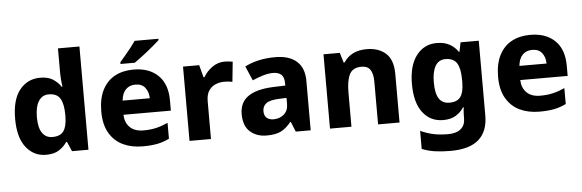

<svg xmlns="http://www.w3.org/2000/svg" viewBox="-58 -967 4270 1408"><g transform="rotate(-5 2077.5 -263.0)"><path d="M250 10Q160 10 103 -62Q46 -134 46 -273Q46 -414 104 -485.5Q162 -557 255 -557Q313 -557 348.5 -534Q384 -511 407 -477H412Q409 -495 406.5 -528.5Q404 -562 404 -590V-760H562V0H441L410 -71H404Q382 -37 345.5 -13.5Q309 10 250 10ZM307 -116Q366 -116 390 -150.5Q414 -185 415 -256V-271Q415 -348 391.5 -389Q368 -430 306 -430Q259 -430 232.5 -389Q206 -348 206 -270Q206 -193 232.5 -154.5Q259 -116 307 -116Z M942 -557Q1056 -557 1122.5 -493Q1189 -429 1189 -308V-233H840Q842 -175 877 -140.5Q912 -106 977 -106Q1029 -106 1071 -116Q1113 -126 1157 -146V-29Q1117 -9 1072 0.5Q1027 10 960 10Q879 10 816 -20Q753 -50 716.5 -112.5Q680 -175 680 -270Q680 -366 713 -430Q746 -494 804.5 -525.5Q863 -557 942 -557ZM946 -446Q903 -446 875.5 -418.5Q848 -391 843 -337H1043Q1042 -384 1018 -415Q994 -446 946 -446ZM1144 -756Q1129 -742 1105.5 -722Q1082 -702 1054.5 -680Q1027 -658 1001 -638.5Q975 -619 956 -606H851V-619Q867 -638 889 -663.5Q911 -689 932.5 -716.5Q954 -744 969 -766H1144Z M1613 -557Q1628 -557 1645 -555Q1662 -553 1672 -551L1657 -404Q1647 -406 1632 -408Q1617 -410 1595 -410Q1565 -410 1534.5 -398Q1504 -386 1484 -357Q1464 -328 1464 -277V0H1306V-547H1425L1449 -456H1456Q1480 -498 1521.5 -527.5Q1563 -557 1613 -557Z M1985 -557Q2088 -557 2143 -508Q2198 -459 2198 -364V0H2088L2058 -74H2054Q2019 -30 1980 -10Q1941 10 1873 10Q1800 10 1752 -32.5Q1704 -75 1704 -162Q1704 -248 1766 -291.5Q1828 -335 1950 -340L2041 -343V-358Q2041 -405 2019.5 -424Q1998 -443 1960 -443Q1924 -443 1884.5 -431Q1845 -419 1807 -402L1761 -508Q1805 -531 1861.5 -544Q1918 -557 1985 -557ZM1986 -250Q1918 -247 1891.5 -226.5Q1865 -206 1865 -170Q1865 -136 1884 -120Q1903 -104 1934 -104Q1979 -104 2010.5 -131Q2042 -158 2042 -207V-252Z M2658 -557Q2746 -557 2799 -509.5Q2852 -462 2852 -356V0H2694V-315Q2694 -373 2674 -402.5Q2654 -432 2610 -432Q2545 -432 2521.5 -386Q2498 -340 2498 -254V0H2340V-547H2460L2482 -474H2489Q2543 -557 2658 -557Z M3174 -557Q3230 -557 3268.5 -535.5Q3307 -514 3331 -478H3335L3349 -547H3483V4Q3483 120 3415 180Q3347 240 3206 240Q3142 240 3091.5 232.5Q3041 225 2997 207V74Q3043 95 3090 105.5Q3137 116 3200 116Q3261 116 3293.5 88.5Q3326 61 3326 11V-2Q3326 -15 3327 -34.5Q3328 -54 3331 -70H3325Q3303 -35 3266 -12.5Q3229 10 3173 10Q3079 10 3023 -63Q2967 -136 2967 -273Q2967 -409 3024 -483Q3081 -557 3174 -557ZM3227 -434Q3178 -434 3153 -392Q3128 -350 3128 -271Q3128 -190 3153 -151.5Q3178 -113 3230 -113Q3287 -113 3311.5 -147Q3336 -181 3336 -253V-275Q3336 -354 3312 -394Q3288 -434 3227 -434Z M3863 -557Q3977 -557 4043.5 -493Q4110 -429 4110 -308V-233H3761Q3763 -175 3798 -140.5Q3833 -106 3898 -106Q3950 -106 3992 -116Q4034 -126 4078 -146V-29Q4038 -9 3993 0.5Q3948 10 3881 10Q3800 10 3737 -20Q3674 -50 3637.5 -112.5Q3601 -175 3601 -270Q3601 -366 3634 -430Q3667 -494 3725.5 -525.5Q3784 -557 3863 -557ZM3867 -446Q3824 -446 3796.5 -418.5Q3769 -391 3764 -337H3964Q3963 -384 3939 -415Q3915 -446 3867 -446Z"/></g></svg>

Font: Noto Sans Oriya
Style: Bold
Weight: 700
Designer: Amélie Bonet and Sol Matas
Foundry: Google LLC
Version: Version 2.006; ttfautohint (v1.8.4.7-5d5b)